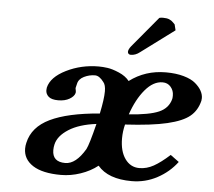

<svg xmlns="http://www.w3.org/2000/svg" viewBox="-50 -721 878 788"><g transform="rotate(5 389.0 -327.5)"><path d="M611.8 -402.8Q573.7 -402.8 540 -362.8Q506.3 -322.8 484.9 -259.8Q568.8 -265.6 608.2 -282.7Q647.5 -299.8 657.2 -338.9Q658.2 -344.2 658.2 -353Q658.2 -373 645.5 -387.9Q632.8 -402.8 611.8 -402.8ZM324.2 -103Q334.5 -122.6 356 -209Q285.2 -200.2 242.7 -173.1Q200.2 -146 191.9 -110.8Q189 -99.1 189 -86.9Q189 -38.1 242.2 -38.1Q286.1 -38.1 324.2 -103ZM369.1 -382.8Q351.1 -407.2 333 -407.2Q309.6 -407.2 287.8 -396.5Q266.1 -385.7 262.2 -366.2L257.8 -348.1Q261.2 -333.5 259.8 -328.1Q256.3 -314 237.5 -303Q218.8 -292 190.9 -292Q163.6 -292 151.4 -302.7Q139.2 -313.5 139.2 -329.1Q139.2 -335.9 140.1 -339.8Q150.4 -383.8 211.9 -414.3Q273.4 -444.8 345.2 -444.8Q361.8 -444.8 381.3 -442.1Q400.9 -439.5 429 -427.5Q457 -415.5 472.2 -396Q537.1 -444.8 622.1 -444.8Q663.6 -444.8 695.3 -435.8Q727.1 -426.8 744.1 -412.1Q761.2 -397.5 769.5 -382.3Q777.8 -367.2 777.8 -352.1Q777.8 -350.6 777.3 -347.2Q776.9 -343.8 776.9 -341.8Q767.1 -300.8 738 -276.9Q709 -252.9 646.2 -238Q583.5 -223.1 473.1 -216.8Q465.8 -188 465.8 -159.2Q465.8 -106.4 488 -75.2Q510.3 -43.9 546.9 -43.9Q577.1 -43.9 605.7 -59.8Q634.3 -75.7 670.9 -108.9L706.1 -83Q673.8 -40 625 -13.9Q576.2 12.2 520 12.2Q422.9 12.2 379.9 -39.1Q349.6 -15.1 309.3 -1.5Q269 12.2 229 12.2Q152.8 12.2 113 -13.4Q73.2 -39.1 73.2 -83Q73.2 -95.2 76.2 -106.9Q90.8 -172.9 162.6 -207.5Q234.4 -242.2 366.2 -252.9Q378.9 -313.5 378.9 -345.2Q378.9 -371.6 369.1 -382.8ZM575.2 -665Q581.1 -667 589.8 -667Q606 -667 615.7 -663.1Q625.5 -659.2 632.8 -651.4L640.1 -644L646 -620.1L508.8 -518.1Q491.2 -503.9 471.2 -503.9Q465.8 -503.9 462.4 -507.1Q459 -510.3 459 -515.1Q459 -525.4 470.2 -539.1Z"/></g></svg>

Font: Linux Libertine
Style: Bold Italic
Weight: 700
Italic angle: -11.5°
Designer: Philipp H. Poll
Foundry: Philipp H. Poll
Version: Version 4.0.5